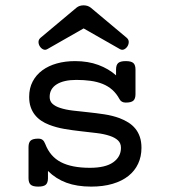

<svg xmlns="http://www.w3.org/2000/svg" viewBox="-20 -692 640 723"><path d="M158.7 -507.3Q150.4 -502.4 142.6 -506.1Q134.8 -509.8 129.9 -517.6Q125 -525.4 125 -534.2Q125 -543 132.8 -549.8L268.1 -663.1Q278.8 -671.9 294.9 -671.9Q310.5 -671.9 321.8 -663.1L457 -549.8Q464.8 -543 464.8 -534.2Q464.8 -525.4 460 -517.6Q455.1 -509.8 447.3 -506.1Q439.5 -502.4 431.2 -507.3L294.9 -585ZM160.6 -21Q160.6 -3.9 152.6 3.4Q144.5 10.7 124 10.7Q103.5 10.7 95.5 3.4Q87.4 -3.9 87.4 -21V-138.2Q87.4 -155.3 95.5 -162.6Q103.5 -169.9 124 -169.9Q134.8 -169.9 140.6 -165Q146.5 -160.2 150.4 -149.9Q168.5 -102.5 209.5 -81.3Q250.5 -60.1 318.4 -60.1Q377 -60.1 406.2 -80.8Q435.5 -101.6 435.5 -135.3Q435.5 -152.8 424.3 -163.3Q413.1 -173.8 394 -180.2Q372.6 -187.5 344.2 -190.9Q315.9 -194.3 284.7 -197.8Q253.4 -201.2 222.4 -206.5Q191.4 -211.9 165 -222.2Q148.4 -228.5 134.8 -237.8Q121.1 -247.1 111.1 -259.8Q101.1 -272.5 95.5 -289.1Q89.8 -305.7 89.8 -327.1Q89.8 -359.9 103 -385Q116.2 -410.2 139.4 -427.2Q162.6 -444.3 194.1 -453.1Q225.6 -461.9 262.7 -461.9Q311.5 -461.9 350.3 -447.5Q389.2 -433.1 417 -408.2V-430.2Q417 -447.3 425 -454.6Q433.1 -461.9 453.6 -461.9Q474.1 -461.9 482.2 -454.6Q490.2 -447.3 490.2 -430.2V-337.4Q490.2 -320.3 482.2 -313Q474.1 -305.7 453.6 -305.7Q437 -305.7 430.2 -318.4Q418.9 -339.4 403.1 -353.5Q387.2 -367.7 366.5 -376Q345.7 -384.3 320.8 -387.7Q295.9 -391.1 267.6 -391.1Q220.2 -391.1 193.6 -374.5Q167 -357.9 167 -327.1Q167 -311 177.5 -301.3Q188 -291.5 206.5 -285.6Q227.1 -278.8 254.4 -275.6Q281.7 -272.5 312 -269.3Q342.3 -266.1 373 -261.5Q403.8 -256.8 430.2 -247.1Q448.2 -240.2 463.4 -230.7Q478.5 -221.2 489.5 -207.8Q500.5 -194.3 506.6 -176.5Q512.7 -158.7 512.7 -135.3Q512.7 -102.5 500.2 -75.7Q487.8 -48.8 463.6 -29.5Q439.5 -10.3 404.1 0.2Q368.7 10.7 323.2 10.7Q270 10.7 230.2 -3.9Q190.4 -18.6 160.6 -48.3Z"/></svg>

Font: Courier Prime
Style: Regular
Weight: 400
Designer: Alan Dague-Greene
Foundry: Quote-Unquote Apps
Version: Version 1.203